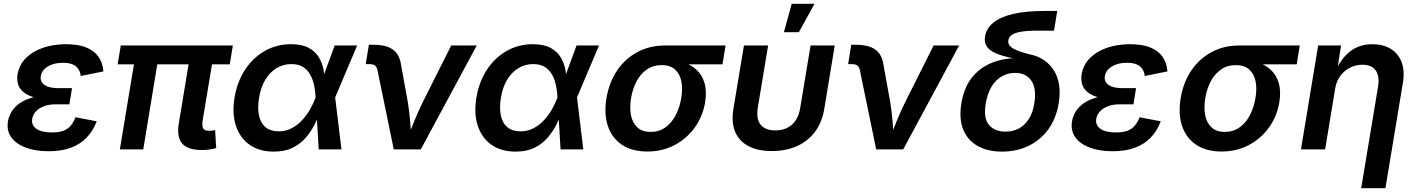

<svg xmlns="http://www.w3.org/2000/svg" viewBox="-20 -785 7447 1009"><path d="M235.4 9.8Q166.5 9.8 115.5 -9.3Q64.5 -28.3 39.1 -63.7Q13.7 -99.1 22 -147.9Q26.4 -174.3 41.5 -199Q56.6 -223.6 84.2 -242.9Q111.8 -262.2 154.1 -273.7Q196.3 -285.2 255.4 -285.2H352.5L344.7 -236.8H272.5Q236.8 -236.8 210.7 -226.8Q184.6 -216.8 168.7 -199.7Q152.8 -182.6 149.4 -161.1Q143.6 -128.4 170.7 -108.6Q197.8 -88.9 253.4 -88.9Q289.6 -88.9 313.2 -97.9Q336.9 -106.9 351.8 -124.8Q366.7 -142.6 377 -168.9L488.3 -147.5Q469.2 -97.2 435.5 -62Q401.9 -26.9 352.3 -8.5Q302.7 9.8 235.4 9.8ZM252 -263.7Q196.8 -263.7 159.9 -273.7Q123 -283.7 102.1 -302Q81.1 -320.3 74.5 -344Q67.9 -367.7 72.3 -394.5Q81.1 -445.3 116.7 -480.5Q152.3 -515.6 206.8 -534.2Q261.2 -552.7 327.1 -552.7Q390.1 -552.7 432.4 -535.9Q474.6 -519 497.3 -487.1Q520 -455.1 523.4 -409.7L404.3 -385.7Q400.9 -418.5 378.4 -436.8Q356 -455.1 310.5 -455.1Q262.2 -455.1 230.5 -435.1Q198.7 -415 194.3 -383.8Q189.9 -355.5 214.1 -338.6Q238.3 -321.8 286.1 -321.8H358.4L349.1 -263.7Z M1042 3.4Q965.3 3.4 936.8 -31.5Q908.2 -66.4 919.4 -134.8L982.4 -515.6H1105.5L1045.4 -154.3Q1040.5 -124.5 1047.4 -111.1Q1054.2 -97.7 1078.6 -97.7Q1090.8 -97.7 1097.9 -98.6Q1105 -99.6 1110.4 -101.6L1116.2 -6.8Q1105 -3.4 1085.2 0Q1065.4 3.4 1042 3.4ZM609.9 0 695.3 -515.6H817.9L732.9 0ZM598.1 -446.8 614.7 -545.9H1203.6L1187.5 -446.8Z M1418 11.7Q1343.3 11.7 1292.2 -23.9Q1241.2 -59.6 1220 -123.5Q1198.7 -187.5 1212.4 -271Q1226.6 -356.4 1268.3 -419.4Q1310.1 -482.4 1372.1 -517.6Q1434.1 -552.7 1509.3 -552.7Q1567.4 -552.7 1602.5 -533.4Q1637.7 -514.2 1655.8 -483.6Q1673.8 -453.1 1680.2 -418.7Q1686.5 -384.3 1686.5 -354.5H1729L1741.2 -274.4L1774.4 0H1654.8L1638.7 -274.4Q1637.2 -303.2 1631.3 -333.5Q1625.5 -363.8 1611.8 -389.9Q1598.1 -416 1574 -432.1Q1549.8 -448.2 1511.7 -448.2Q1468.3 -448.2 1433.1 -426.8Q1397.9 -405.3 1374 -365.7Q1350.1 -326.2 1341.3 -270.5Q1332.5 -216.3 1341.3 -176.8Q1350.1 -137.2 1376.2 -116Q1402.3 -94.7 1443.8 -94.7Q1481.9 -94.7 1513.2 -111.3Q1544.4 -127.9 1568.8 -154.5Q1593.3 -181.2 1610.6 -212.2Q1627.9 -243.2 1638.2 -271.5L1738.8 -545.9H1856.9L1740.7 -271.5L1702.6 -196.3H1662.1Q1650.9 -166 1633.1 -130.4Q1615.2 -94.7 1587.6 -62.3Q1560.1 -29.8 1518.8 -9Q1477.5 11.7 1418 11.7Z M2049.3 0 1963.4 -417.5Q1960 -433.6 1950.7 -440.7Q1941.4 -447.8 1922.9 -447.8H1901.9L1918.5 -549.8H1941.9Q2008.8 -549.8 2043.9 -525.1Q2079.1 -500.5 2087.4 -445.8L2123 -249Q2131.8 -196.8 2135.7 -143.8Q2139.6 -90.8 2143.6 -37.1H2112.3Q2134.3 -91.3 2155.3 -144Q2176.3 -196.8 2202.1 -249L2351.1 -545.9H2485.4L2191.4 0Z M2689 11.7Q2614.3 11.7 2563.2 -23.9Q2512.2 -59.6 2491 -123.5Q2469.7 -187.5 2483.4 -271Q2497.6 -356.4 2539.3 -419.4Q2581.1 -482.4 2643.1 -517.6Q2705.1 -552.7 2780.3 -552.7Q2838.4 -552.7 2873.5 -533.4Q2908.7 -514.2 2926.8 -483.6Q2944.8 -453.1 2951.2 -418.7Q2957.5 -384.3 2957.5 -354.5H3000L3012.2 -274.4L3045.4 0H2925.8L2909.7 -274.4Q2908.2 -303.2 2902.3 -333.5Q2896.5 -363.8 2882.8 -389.9Q2869.1 -416 2845 -432.1Q2820.8 -448.2 2782.7 -448.2Q2739.3 -448.2 2704.1 -426.8Q2668.9 -405.3 2645 -365.7Q2621.1 -326.2 2612.3 -270.5Q2603.5 -216.3 2612.3 -176.8Q2621.1 -137.2 2647.2 -116Q2673.3 -94.7 2714.8 -94.7Q2752.9 -94.7 2784.2 -111.3Q2815.4 -127.9 2839.8 -154.5Q2864.3 -181.2 2881.6 -212.2Q2898.9 -243.2 2909.2 -271.5L3009.8 -545.9H3127.9L3011.7 -271.5L2973.6 -196.3H2933.1Q2921.9 -166 2904.1 -130.4Q2886.2 -94.7 2858.6 -62.3Q2831.1 -29.8 2789.8 -9Q2748.5 11.7 2689 11.7Z M3381.8 11.2Q3301.8 11.2 3249 -23.9Q3196.3 -59.1 3174.8 -122.1Q3153.3 -185.1 3167 -269Q3181.2 -353 3223.4 -415Q3265.6 -477.1 3330.1 -511.5Q3394.5 -545.9 3473.6 -545.9H3793L3776.9 -446.8H3538.1L3457 -442.9Q3412.6 -442.9 3379.6 -420.2Q3346.7 -397.5 3325.7 -358.4Q3304.7 -319.3 3296.4 -269.5Q3288.1 -219.7 3295.9 -179.7Q3303.7 -139.6 3329.1 -115.7Q3354.5 -91.8 3398.9 -91.8Q3443.4 -91.8 3476.3 -115.2Q3509.3 -138.7 3530.5 -179Q3551.8 -219.2 3560.1 -269.5Q3568.8 -319.8 3560.5 -358.9Q3552.2 -397.9 3526.6 -420.4Q3501 -442.9 3457 -442.9L3462.4 -473.6Q3520 -473.6 3565.7 -459.7Q3611.3 -445.8 3641.4 -417.2Q3671.4 -388.7 3683.1 -346.4Q3694.8 -304.2 3685.5 -247.6Q3673.3 -173.8 3631.6 -115.5Q3589.8 -57.1 3525.6 -22.9Q3461.4 11.2 3381.8 11.2Z M4036.1 8.8Q3962.4 8.8 3913.1 -17.3Q3863.8 -43.5 3843.3 -92.5Q3822.8 -141.6 3834 -211.4L3889.6 -545.9H4016.6L3962.4 -219.2Q3956.1 -179.2 3964.8 -152.8Q3973.6 -126.5 3996.6 -113Q4019.5 -99.6 4054.2 -99.6Q4089.8 -99.6 4116.9 -113Q4144 -126.5 4161.6 -152.8Q4179.2 -179.2 4185.5 -219.2L4239.7 -545.9H4366.7L4311.5 -211.4Q4299.8 -142.1 4263.2 -92.8Q4226.6 -43.5 4168.7 -17.3Q4110.8 8.8 4036.1 8.8ZM4099.6 -615.7 4140.6 -765.1H4260.3L4178.2 -615.7Z M4584.5 0 4498.5 -417.5Q4495.1 -433.6 4485.8 -440.7Q4476.6 -447.8 4458 -447.8H4437L4453.6 -549.8H4477.1Q4543.9 -549.8 4579.1 -525.1Q4614.3 -500.5 4622.6 -445.8L4658.2 -249Q4667 -196.8 4670.9 -143.8Q4674.8 -90.8 4678.7 -37.1H4647.5Q4669.4 -91.3 4690.4 -144Q4711.4 -196.8 4737.3 -249L4886.2 -545.9H5020.5L4726.6 0Z M5246.1 11.7Q5169.9 11.7 5117.2 -18.3Q5064.5 -48.3 5041.7 -105Q5019 -161.6 5032.2 -241.7Q5045.4 -323.2 5086.4 -375.7Q5127.4 -428.2 5189.5 -453.9Q5251.5 -479.5 5327.1 -479.5L5326.2 -474.1Q5285.6 -481.9 5252.7 -491.2Q5219.7 -500.5 5196.3 -513.7Q5172.9 -526.9 5162.4 -546.6Q5151.9 -566.4 5156.7 -594.7Q5164.1 -636.7 5200.9 -666.5Q5237.8 -696.3 5304.9 -711.9Q5372.1 -727.5 5470.2 -727.5H5536.1L5519 -624H5435.5Q5378.4 -624 5345.2 -618.2Q5312 -612.3 5296.9 -601.3Q5281.7 -590.3 5279.3 -574.2Q5276.9 -561.5 5282.5 -550.8Q5288.1 -540 5303 -531Q5317.9 -522 5342.5 -513.4Q5367.2 -504.9 5403.3 -496.6Q5438.5 -488.3 5468 -467.8Q5497.6 -447.3 5517.8 -415.8Q5538.1 -384.3 5545.4 -341.1Q5552.7 -297.9 5543.9 -243.7Q5530.8 -163.1 5489.5 -106Q5448.2 -48.8 5385.5 -18.6Q5322.8 11.7 5246.1 11.7ZM5263.7 -93.3Q5302.7 -93.3 5334 -109.6Q5365.2 -126 5386.7 -159.7Q5408.2 -193.4 5416 -245.1Q5427.7 -320.8 5399.7 -361.3Q5371.6 -401.9 5314.5 -401.9Q5276.4 -401.9 5244.6 -383.8Q5212.9 -365.7 5191.2 -330.3Q5169.4 -294.9 5160.6 -242.7Q5147 -165 5176.8 -129.2Q5206.5 -93.3 5263.7 -93.3Z M5827.1 9.8Q5758.3 9.8 5707.3 -9.3Q5656.2 -28.3 5630.9 -63.7Q5605.5 -99.1 5613.8 -147.9Q5618.2 -174.3 5633.3 -199Q5648.4 -223.6 5676 -242.9Q5703.6 -262.2 5745.8 -273.7Q5788.1 -285.2 5847.2 -285.2H5944.3L5936.5 -236.8H5864.3Q5828.6 -236.8 5802.5 -226.8Q5776.4 -216.8 5760.5 -199.7Q5744.6 -182.6 5741.2 -161.1Q5735.4 -128.4 5762.5 -108.6Q5789.6 -88.9 5845.2 -88.9Q5881.3 -88.9 5905 -97.9Q5928.7 -106.9 5943.6 -124.8Q5958.5 -142.6 5968.8 -168.9L6080.1 -147.5Q6061 -97.2 6027.3 -62Q5993.7 -26.9 5944.1 -8.5Q5894.5 9.8 5827.1 9.8ZM5843.8 -263.7Q5788.6 -263.7 5751.7 -273.7Q5714.8 -283.7 5693.8 -302Q5672.9 -320.3 5666.3 -344Q5659.7 -367.7 5664.1 -394.5Q5672.9 -445.3 5708.5 -480.5Q5744.1 -515.6 5798.6 -534.2Q5853 -552.7 5918.9 -552.7Q5981.9 -552.7 6024.2 -535.9Q6066.4 -519 6089.1 -487.1Q6111.8 -455.1 6115.2 -409.7L5996.1 -385.7Q5992.7 -418.5 5970.2 -436.8Q5947.8 -455.1 5902.3 -455.1Q5854 -455.1 5822.3 -435.1Q5790.5 -415 5786.1 -383.8Q5781.7 -355.5 5805.9 -338.6Q5830.1 -321.8 5877.9 -321.8H5950.2L5940.9 -263.7Z M6399.4 11.2Q6319.3 11.2 6266.6 -23.9Q6213.9 -59.1 6192.4 -122.1Q6170.9 -185.1 6184.6 -269Q6198.7 -353 6241 -415Q6283.2 -477.1 6347.7 -511.5Q6412.1 -545.9 6491.2 -545.9H6810.5L6794.4 -446.8H6555.7L6474.6 -442.9Q6430.2 -442.9 6397.2 -420.2Q6364.3 -397.5 6343.3 -358.4Q6322.3 -319.3 6314 -269.5Q6305.7 -219.7 6313.5 -179.7Q6321.3 -139.6 6346.7 -115.7Q6372.1 -91.8 6416.5 -91.8Q6460.9 -91.8 6493.9 -115.2Q6526.9 -138.7 6548.1 -179Q6569.3 -219.2 6577.6 -269.5Q6586.4 -319.8 6578.1 -358.9Q6569.8 -397.9 6544.2 -420.4Q6518.6 -442.9 6474.6 -442.9L6480 -473.6Q6537.6 -473.6 6583.3 -459.7Q6628.9 -445.8 6658.9 -417.2Q6689 -388.7 6700.7 -346.4Q6712.4 -304.2 6703.1 -247.6Q6690.9 -173.8 6649.2 -115.5Q6607.4 -57.1 6543.2 -22.9Q6479 11.2 6399.4 11.2Z M6996.6 -319.8 6943.8 0H6816.9L6907.2 -545.9H7027.3L7006.8 -411.1H6997.1Q7020 -458.5 7048.3 -490Q7076.7 -521.5 7112.3 -537.1Q7147.9 -552.7 7191.4 -552.7Q7248 -552.7 7287.8 -528.8Q7327.6 -504.9 7345.5 -459Q7363.3 -413.1 7352.1 -347.2L7260.7 204.1H7133.3L7221.7 -327.6Q7231 -383.3 7210.2 -414.1Q7189.5 -444.8 7140.1 -444.8Q7106.9 -444.8 7076.4 -430.2Q7045.9 -415.5 7024.7 -387.7Q7003.4 -359.9 6996.6 -319.8Z"/></svg>

Font: Inter SemiBold
Style: Italic
Weight: 600
Italic angle: -9.3988°
Designer: Rasmus Andersson
Foundry: rsms
Version: Version 4.001;git-66647c0bb